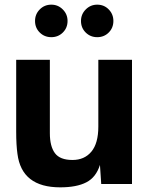

<svg xmlns="http://www.w3.org/2000/svg" viewBox="-20 -782 642 816"><path d="M235.8 14.2Q72.3 14.2 54.2 -127.9Q48.8 -165 48.8 -223.1V-527.8H191.9V-215.8Q191.9 -160.2 213.4 -131.1Q234.9 -102.1 288.1 -102.1Q338.9 -102.1 368.4 -137.5Q397.9 -172.9 397.9 -244.1V-527.8H541V0H410.2L404.8 -81.1Q388.2 -28.3 346.9 -7.1Q305.7 14.2 235.8 14.2ZM128.9 -692.9Q128.9 -721.7 148.9 -741.9Q168.9 -762.2 198.2 -762.2Q226.6 -762.2 246.8 -741.9Q267.1 -721.7 267.1 -692.9Q267.1 -663.6 247.1 -643.8Q227.1 -624 198.2 -624Q168.9 -624 148.9 -643.8Q128.9 -663.6 128.9 -692.9ZM324.2 -692.9Q324.2 -721.7 344.5 -741.9Q364.7 -762.2 393.1 -762.2Q422.4 -762.2 442.1 -741.9Q461.9 -721.7 461.9 -692.9Q461.9 -663.6 442.1 -643.8Q422.4 -624 393.1 -624Q364.3 -624 344.2 -643.8Q324.2 -663.6 324.2 -692.9Z"/></svg>

Font: Nacelle Bold
Style: Regular
Weight: 700
Designer: Sora Sagano
Foundry: Sora Sagano
Version: Version 1.000;FEAKit 1.0